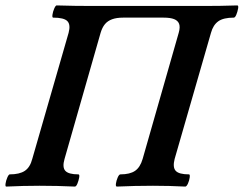

<svg xmlns="http://www.w3.org/2000/svg" viewBox="-31 -685 898 708"><path d="M-8 3Q-12 3 -10.5 -8Q-9 -19 -4 -30.5Q1 -42 5 -42Q41 -42 60.5 -55Q80 -68 88 -99L222 -564Q230 -594 217.5 -607Q205 -620 165 -620Q161 -620 162.5 -631Q164 -642 169 -653.5Q174 -665 178 -665Q211 -664 244 -663.5Q277 -663 310 -663H722Q752 -663 782.5 -663.5Q813 -664 844 -665Q849 -665 847 -653.5Q845 -642 840.5 -631Q836 -620 831 -620Q793 -620 774 -606.5Q755 -593 747 -564L613 -99Q605 -68 617 -55Q629 -42 666 -42Q670 -42 668.5 -30.5Q667 -19 662 -8Q657 3 652 3Q594 0 533 0Q466 0 400 3Q395 3 396.5 -8Q398 -19 403 -30.5Q408 -42 413 -42Q448 -42 467 -55Q486 -68 495 -99L628 -564Q634 -585 629.5 -597Q625 -609 611 -614.5Q597 -620 572 -620H423Q399 -620 382.5 -614Q366 -608 356 -596Q346 -584 340 -564L207 -99Q198 -68 210 -55Q222 -42 258 -42Q263 -42 261 -30.5Q259 -19 254.5 -8Q250 3 245 3Q181 0 115 0Q54 0 -8 3Z"/></svg>

Font: Junicode VF
Style: Italic
Weight: 400
Italic angle: -11°
Designer: Peter S. Baker
Version: Version 2.209